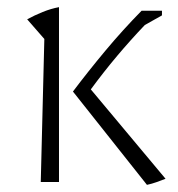

<svg xmlns="http://www.w3.org/2000/svg" viewBox="-20 -509 499 537"><path d="M94 0 104 -400 56 -455Q76 -466 99.5 -475.5Q123 -485 145 -489V0ZM391 8 184 -253Q227 -310 275 -367.5Q323 -425 376 -479H433V-466L385 -439Q345 -397 307.5 -352.5Q270 -308 234 -259L443 -9Q430 -4 417.5 0.5Q405 5 391 8Z"/></svg>

Font: Piazzolla ExtraLight
Style: Regular
Weight: 200
Designer: Juan Pablo del Peral
Foundry: Huerta Tipografica
Version: Version 1.330